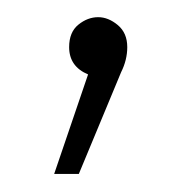

<svg xmlns="http://www.w3.org/2000/svg" viewBox="-20 -80 219 218"><path d="M69.5 117.5H41.5L80 4.5Q58.5 -4.5 58.5 -26.5Q58.5 -43.5 69 -52Q79.5 -60.5 91.5 -60.5Q103 -60.5 113.8 -51.5Q124.5 -42.5 124.5 -26.5Q124.5 -12 117.5 2Z"/></svg>

Font: Argentum Novus ExtraLight
Style: Regular
Weight: 250
Designer: Julieta Ulanovsky (font) & Cristiano Sobral (main changes)
Foundry: Julieta Ulanovsky (font) & Cristiano Sobral (main changes)
Version: Version 3.00;November 27, 2020;FontCreator 13.0.0.2655 64-bi